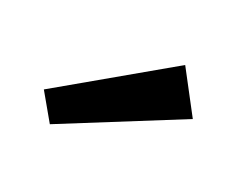

<svg xmlns="http://www.w3.org/2000/svg" viewBox="-44 -873 389 307"><g transform="rotate(20 150.0 -719.5)"><path d="M270 -724 58 -638 30 -687 229 -801Z"/></g></svg>

Font: Statis Sans
Style: Regular
Weight: 400
Designer: bBox Type GmbH
Foundry: bBox Type GmbH
Version: Version 1.000